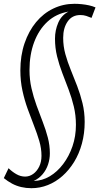

<svg xmlns="http://www.w3.org/2000/svg" viewBox="-39 -769 527 1009"><path d="M6 115Q24 133 46.5 146Q69 159 93 159Q116 159 135.5 145Q155 131 167 106.5Q179 82 179 50Q179 11 167.5 -28Q156 -67 139.5 -109Q123 -151 106.5 -196.5Q90 -242 79 -292.5Q68 -343 68 -399Q68 -477 90 -541.5Q112 -606 150.5 -652.5Q189 -699 241 -724Q293 -749 352 -749Q371 -749 390.5 -747Q410 -745 428.5 -741Q447 -737 463 -730L442 -675Q428 -681 414 -685.5Q400 -690 383 -690Q340 -690 316.5 -656Q293 -622 293 -570Q293 -526 304.5 -484.5Q316 -443 333 -401.5Q350 -360 366.5 -317Q383 -274 394.5 -227Q406 -180 406 -128Q406 -68 391.5 -14.5Q377 39 350.5 82Q324 125 289 156Q254 187 212.5 203.5Q171 220 126 220Q98 220 72.5 214Q47 208 24.5 196Q2 184 -19 167ZM321 -708Q256 -697 210.5 -655Q165 -613 140.5 -547.5Q116 -482 116 -400Q116 -351 126.5 -305Q137 -259 153 -215Q169 -171 185.5 -128.5Q202 -86 212.5 -45.5Q223 -5 223 37Q223 67 213.5 95.5Q204 124 185 146.5Q166 169 138 182Q183 181 222.5 157.5Q262 134 293 93Q324 52 342 -0.5Q360 -53 360 -113Q360 -163 349 -209Q338 -255 321.5 -298.5Q305 -342 288.5 -385Q272 -428 261 -472.5Q250 -517 250 -566Q250 -610 267 -649.5Q284 -689 321 -708Z"/></svg>

Font: Georama ExtraCondensed Thin Light
Style: Italic
Weight: 300
Italic angle: -9°
Version: Version 1.001